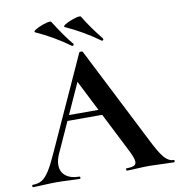

<svg xmlns="http://www.w3.org/2000/svg" viewBox="-96 -888 906 969"><g transform="rotate(-10 357.0 -404.0)"><path d="M233 -327H439L446 -299H218ZM717 0Q697 0 655 -2Q611 -4 592 -4Q567 -4 531 -2Q497 0 477 0Q473 0 473 -6Q473 -12 477 -12Q503 -12 514.5 -17.5Q526 -23 526 -37Q526 -54 506 -94L303 -495L352 -581L153 -142Q140 -113 140 -88Q140 -52 165.5 -32Q191 -12 234 -12Q239 -12 239 -6Q239 0 234 0Q216 0 182 -2Q144 -4 116 -4Q89 -4 51 -2Q17 0 -4 0Q-8 0 -8 -6Q-8 -12 -4 -12Q24 -12 43 -23.5Q62 -35 81 -64.5Q100 -94 126 -152L343 -629Q345 -632 352 -632Q360 -632 361 -629L611 -137Q646 -66 669 -39Q692 -12 717 -12Q722 -12 722 -6Q722 0 717 0ZM293 -768Q285 -772 300 -781.5Q315 -791 339 -799.5Q363 -808 375 -808Q382 -808 383 -805Q419 -745 473 -678Q474 -677 474 -674Q474 -671 471.5 -669Q469 -667 465 -668Q384 -727 293 -768ZM141 -768Q133 -772 148 -781.5Q163 -791 187 -799.5Q211 -808 223 -808Q230 -808 231 -805Q284 -721 321 -678Q322 -677 322 -675Q322 -671 319.5 -669Q317 -667 313 -668Q232 -727 141 -768Z"/></g></svg>

Font: Cormorant SC
Style: Bold
Weight: 700
Designer: Christian Thalmann (Catharsis Fonts)
Foundry: Catharsis Fonts
Version: Version 4.000